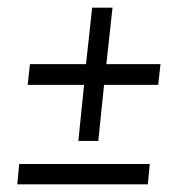

<svg xmlns="http://www.w3.org/2000/svg" viewBox="-20 -480 484 500"><path d="M52 -259 58 -313H204L220 -460H273L257 -313H398L392 -259H251L236 -113H184L199 -259ZM25 0 30 -53H370L365 0Z"/></svg>

Font: Zilla Slab
Style: Italic
Weight: 400
Italic angle: -6°
Designer: Typotheque.com
Foundry: Typotheque type foundry
Version: Version 1.1; 2017; ttfautohint (v1.6)